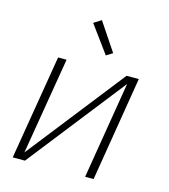

<svg xmlns="http://www.w3.org/2000/svg" viewBox="-113 -851 826 940"><g transform="rotate(15 300.0 -381.0)"><path d="M39 0 127 -530H170L88 -38L474 -530H536L449 0H406L487 -492L101 0ZM350 -600 249 -738 287 -762 382 -620Z"/></g></svg>

Font: Iosevka Curly XLtExObl
Style: Regular
Weight: 200
Width: 7
Italic angle: -9°
Monospace: yes
Designer: Belleve Invis
Foundry: Belleve Invis
Version: Version 11.0.1; ttfautohint (v1.8.3)